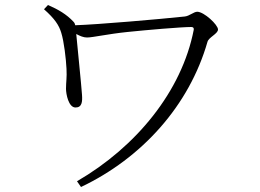

<svg xmlns="http://www.w3.org/2000/svg" viewBox="-20 -724 1040 768"><path d="M172 -704 156 -687C199 -649 216 -623 225 -593C236 -558 244 -489 246 -449C248 -414 244 -396 244 -369C244 -348 254 -294 282 -294C308 -294 310 -317 308 -345C305 -388 290 -533 285 -588C300 -580 314 -574 328 -574C351 -574 411 -588 489 -596C566 -604 705 -616 745 -616C753 -616 756 -612 755 -605C707 -358 524 -136 288 1L304 24C548 -92 737 -302 810 -557C815 -575 852 -589 852 -606C852 -625 796 -677 769 -677C755 -677 738 -660 719 -658C615 -647 372 -626 281 -623C280 -628 278 -633 274 -637C246 -667 213 -686 172 -704Z"/></svg>

Font: Noto Serif TC Light
Style: Regular
Weight: 300
Designer: Ryoko NISHIZUKA 西塚涼子 (kana & ideographs); Frank Grießhammer (Latin, Greek & Cyrillic); Wenlong ZHANG 张文龙 (bopomofo); San
Foundry: Adobe
Version: Version 2.001;hotconv 1.1.0;makeotfexe 2.6.0